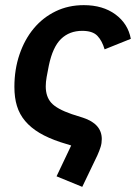

<svg xmlns="http://www.w3.org/2000/svg" viewBox="-20 -554 529 747"><path d="M257 12 215 -1Q167 -17 133.5 -37Q100 -57 78 -83Q56 -109 46 -141.5Q36 -174 36 -216Q36 -284 56 -342.5Q76 -401 111.5 -443.5Q147 -486 196.5 -510Q246 -534 306 -534Q380 -534 429 -498Q478 -462 489 -403L387 -362Q377 -396 358.5 -415Q340 -434 300 -434Q250 -434 217.5 -402.5Q185 -371 170 -299Q165 -274 161.5 -254.5Q158 -235 158 -218Q158 -178 179.5 -154Q201 -130 259 -110L303 -96Q376 -72 376 -13Q376 3 371.5 17.5Q367 32 359 50L300 173L200 132Z"/></svg>

Font: IBM Plex Sans SmBld
Style: Italic
Weight: 600
Italic angle: -11°
Designer: Mike Abbink, Paul van der Laan, Pieter van Rosmalen
Foundry: Bold Monday
Version: Version 3.005